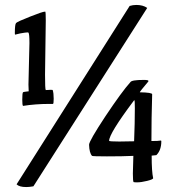

<svg xmlns="http://www.w3.org/2000/svg" viewBox="-20 -718 712 776"><path d="M593 -89Q593 -24 599 2Q599 7 575 13Q551 19 534 19Q524 19 520 18Q517 15 517 -17L519 -88Q477 -86 412 -86Q356 -86 352 -88Q341 -100 340 -133Q340 -148 406 -248Q472 -347 507 -386Q512 -395 561 -395Q580 -395 580 -391Q580 -389 579 -388Q545 -348 545 -345Q595 -344 595 -337Q592 -239 592 -148Q620 -148 630 -150Q632 -150 632 -147Q632 -111 612 -91ZM504 -694Q517 -698 531 -698Q558 -698 575 -686L115 35Q99 38 86 38Q58 38 47 27ZM178 -298Q124 -298 73 -290Q70 -293 70 -315Q70 -342 73 -345Q75 -347 96 -349L95 -376Q95 -401 97 -461Q99 -521 99 -544Q99 -582 95 -586Q95 -587 91 -587Q84 -587 62 -583L41 -578Q40 -578 40 -585Q40 -620 45 -625Q51 -631 102 -651Q152 -671 162 -671H163Q165 -669 165 -635L162 -416Q162 -357 165 -354L185 -355Q193 -355 193 -354Q197 -342 197 -319Q197 -298 194 -298ZM522 -147Q525 -221 525 -281Q525 -313 523 -313Q522 -313 520 -310Q421 -178 421 -149Q421 -146 462 -146Z"/></svg>

Font: Bubblegum Sans
Style: Regular
Weight: 400
Designer: Angel Koziupa and Alejandro Paul
Foundry: Angel Koziupa and Alejandro Paul
Version: Version 1.001